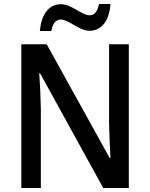

<svg xmlns="http://www.w3.org/2000/svg" viewBox="-20 -934 746 954"><path d="M178 -780H235C242 -818 258 -837 282 -837C322 -837 372 -781 425 -781C483 -781 523 -829 529 -914H472C464 -878 451 -858 426 -858C385 -858 337 -913 283 -913C219 -913 185 -858 178 -780ZM620 0V-714H522V-325C523 -270 526 -198 529 -149H525L212 -714H86V0H183V-390C182 -450 179 -514 175 -570H179L493 0Z"/></svg>

Font: Noto Sans SemiCondensed Medium
Style: Regular
Weight: 500
Width: 4
Designer: Monotype Design Team
Foundry: Monotype Imaging Inc.
Version: Version 2.013